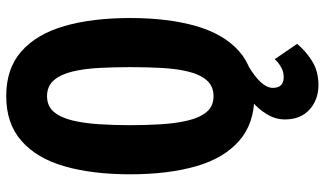

<svg xmlns="http://www.w3.org/2000/svg" viewBox="-228 -576 1019 602"><g transform="rotate(-90 281.0 -274.5)"><path d="M281 14Q195 14 140.5 -34Q86 -82 61 -169.5Q36 -257 36 -375Q36 -494 61 -581Q86 -668 140.5 -716Q195 -764 281 -764Q368 -764 422 -716Q476 -668 501 -581Q526 -494 526 -375Q526 -257 501 -169.5Q476 -82 422 -34Q368 14 281 14ZM281 -114Q312 -114 330.5 -135Q349 -156 358 -193Q367 -230 369.5 -277Q372 -324 372 -375Q372 -426 369.5 -473Q367 -520 358 -557Q349 -594 330.5 -615Q312 -636 281 -636Q250 -636 232 -615Q214 -594 205 -557Q196 -520 193 -473Q190 -426 190 -375Q190 -324 193 -277Q196 -230 205 -193Q214 -156 232 -135Q250 -114 281 -114ZM316 215Q270 215 239 187Q208 159 208 110Q208 80 224.5 53Q241 26 263 8Q285 -10 302 -13L376 -5Q307 36 307 72Q307 106 341 106Q358 106 372.5 97.5Q387 89 397 78L445 148Q423 175 391 195Q359 215 316 215Z"/></g></svg>

Font: Freeman
Style: Regular
Weight: 400
Designer: Vernon Adams, Aoife Mooney, Rodrigo Fuenzalida
Foundry: Rodrigo Fuenzalida
Version: Version 1.000; ttfautohint (v1.8.4.7-5d5b)